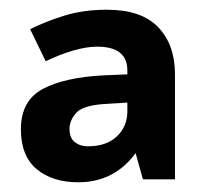

<svg xmlns="http://www.w3.org/2000/svg" viewBox="-20 -742 423 395"><path d="M200 -722Q271 -722 305.5 -686Q340 -650 340 -589V-373H274L259 -427Q215 -367 141 -367Q88 -367 55.5 -394Q23 -421 23 -476Q23 -535 68 -559Q113 -583 194 -587L242 -589V-597Q242 -646 180 -646Q158 -646 130.5 -638Q103 -630 74 -616L42 -682Q74 -698 113 -710Q152 -722 200 -722ZM194 -528Q150 -525 136.5 -509.5Q123 -494 123 -477Q123 -458 134 -449.5Q145 -441 161 -441Q199 -441 220.5 -461.5Q242 -482 242 -513V-531Z"/></svg>

Font: Noto Sans Sinhala UI
Style: Bold
Weight: 700
Designer: Jelle Bosma - Monotype Design Team
Foundry: Monotype Imaging Inc.
Version: Version 2.006; ttfautohint (v1.8.4.7-5d5b)